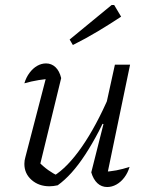

<svg xmlns="http://www.w3.org/2000/svg" viewBox="-20 -746 596 772"><path d="M226 -432 139 -75 134 -97Q153 -77 174 -62Q195 -47 214 -39L195 -38Q251 -72 309 -155.5Q367 -239 420 -362L432 -333Q405 -271 377.5 -218.5Q350 -166 322.5 -124Q295 -82 267.5 -51.5Q240 -21 212 -1Q194 3 179 3Q136 3 107 -22.5Q78 -48 78 -87Q78 -101 82 -114L172 -460L200 -431Q167 -429 136 -424Q105 -419 78 -411Q85 -435 99 -453.5Q113 -472 130 -481.5Q147 -491 165 -491Q187 -491 203 -476Q219 -461 226 -432ZM347 -53 396 -247 390 -249 442 -486H503L407 -24L393 -55Q421 -56 447.5 -61Q474 -66 501 -75Q494 -51 480 -32.5Q466 -14 448 -4Q430 6 411 6Q388 6 371.5 -9.5Q355 -25 347 -53ZM273 -565 260 -587 429 -726H439L467 -679Q420 -648 372.5 -619.5Q325 -591 273 -565Z"/></svg>

Font: Piazzolla Thin Light
Style: Italic
Weight: 300
Italic angle: -11.3°
Version: Version 2.005